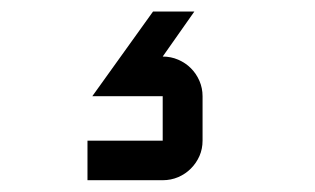

<svg xmlns="http://www.w3.org/2000/svg" viewBox="-20 -52 540 329"><path d="M138.2 112.8 242.2 -32.2H313L258.8 44.9Q272.9 44.9 285.4 50.3Q297.9 55.7 307.1 64.9Q316.4 74.2 321.8 86.7Q327.1 99.1 327.1 112.8V189Q327.1 203.1 321.8 215.3Q316.4 227.5 307.1 236.8Q297.9 246.1 285.4 251.5Q272.9 256.8 258.8 256.8H129.9V189H258.8V112.8Z"/></svg>

Font: Aldrich
Style: Regular
Weight: 400
Designer: Matthew Desmond
Foundry: Matthew Desmond
Version: Version 1.001 2011